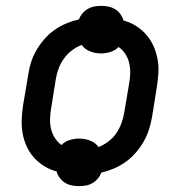

<svg xmlns="http://www.w3.org/2000/svg" viewBox="-20 -587 640 654"><path d="M249 47Q236 47 224 44.5Q212 42 201.5 35.5Q191 29 183.5 19Q176 9 173 -3Q150 -9 130 -21.5Q110 -34 95 -51Q80 -68 70.5 -89Q61 -110 57 -133.5Q53 -157 54 -181.5Q55 -206 59 -231L76 -331Q79 -353 85.5 -374Q92 -395 103.5 -415Q115 -435 130.5 -453Q146 -471 165 -484.5Q184 -498 205.5 -507Q227 -516 249 -521Q253 -532 261 -541.5Q269 -551 279.5 -557Q290 -563 301.5 -565Q313 -567 324 -567Q337 -567 349.5 -564.5Q362 -562 372.5 -555.5Q383 -549 390 -539Q397 -529 401 -517Q424 -511 443.5 -498.5Q463 -486 478 -469Q493 -452 502.5 -431Q512 -410 516.5 -386.5Q521 -363 519.5 -338.5Q518 -314 514 -289L498 -189Q494 -167 487.5 -146Q481 -125 469.5 -105Q458 -85 442.5 -67Q427 -49 408 -35.5Q389 -22 368 -13Q347 -4 325 1Q321 12 313 21.5Q305 31 294.5 37Q284 43 272.5 45Q261 47 249 47ZM316 -86Q333 -93 349 -105Q365 -117 376 -133Q387 -149 393.5 -167Q400 -185 403 -203L420 -303Q423 -320 423.5 -338Q424 -356 420 -372.5Q416 -389 407 -403Q398 -417 384 -427Q372 -415 356 -410Q340 -405 324 -405Q305 -405 287 -412Q269 -419 258 -434Q240 -427 224.5 -415Q209 -403 197.5 -387Q186 -371 179.5 -353Q173 -335 170 -317L154 -217Q151 -200 150.5 -182Q150 -164 154 -147.5Q158 -131 167 -117Q176 -103 189 -93Q201 -105 217 -110Q233 -115 249 -115Q269 -115 287 -108Q305 -101 316 -86Z"/></svg>

Font: Iosevka SS04 Medium Extended
Style: Italic
Weight: 500
Width: 7
Italic angle: -9°
Monospace: yes
Designer: Belleve Invis
Foundry: Belleve Invis
Version: Version 19.0.0; ttfautohint (v1.8.4)